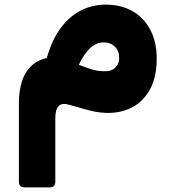

<svg xmlns="http://www.w3.org/2000/svg" viewBox="-20 -481 734 833"><path d="M87 332Q62 332 62 307V-30Q62 -119 94 -168.5Q126 -218 183 -229Q205 -308 243.5 -359.5Q282 -411 332 -436Q382 -461 438 -461Q505 -461 555 -432.5Q605 -404 632.5 -351Q660 -298 660 -226Q660 -134 620 -75.5Q580 -17 510 1.5Q440 20 349 -7L282 -26Q249 -36 234.5 -21Q220 -6 220 31V307Q220 332 195 332ZM433 -172Q463 -171 480 -187Q497 -203 497 -230Q497 -260 478.5 -278.5Q460 -297 429 -297Q398 -297 371 -272Q344 -247 322 -200Q360 -185 383.5 -178.5Q407 -172 433 -172Z"/></svg>

Font: Rubik ExtraBold
Style: Italic
Weight: 800
Italic angle: -12°
Designer: Hubert and Fischer
Foundry: Hubert and Fischer
Version: Version 2.300;gftools[0.9.30]